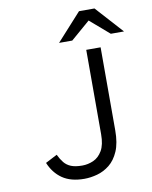

<svg xmlns="http://www.w3.org/2000/svg" viewBox="-99 -994 855 1079"><g transform="rotate(-10 328.5 -454.5)"><path d="M294.5 12Q216.8 12 169 -21.3Q121.2 -54.6 97 -113.5L163.8 -148.2Q176.9 -121.1 192.1 -102.2Q207.4 -83.2 231.5 -73.4Q255.6 -63.5 295.5 -63.5Q328.1 -63.5 359.1 -77.1Q390 -90.8 409.9 -124.6Q429.8 -158.4 429.8 -218.5V-700H511.8V-226Q511.8 -153.9 491.6 -107.4Q471.4 -60.9 438.8 -34.8Q406.1 -8.8 368.1 1.6Q330.1 12 294.5 12ZM286.2 -765 427.5 -921H515.8L656.8 -765H581.5L471.5 -860L361.5 -765Z"/></g></svg>

Font: Overpass Mono Light
Style: Regular
Weight: 300
Monospace: yes
Designer: Delve Withrington, Dave Bailey
Foundry: Delve Fonts LLC
Version: Version 4.000